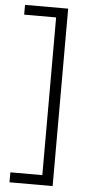

<svg xmlns="http://www.w3.org/2000/svg" viewBox="-59 -748 439 940"><g transform="rotate(5 160.5 -278.0)"><path d="M25 109H182V-666H25V-714H237V158H25Z"/></g></svg>

Font: Noto Sans Thai Light
Style: Regular
Weight: 300
Designer: Monotype Design Team
Foundry: Monotype Imaging Inc.
Version: Version 2.001